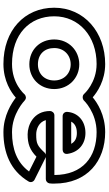

<svg xmlns="http://www.w3.org/2000/svg" viewBox="223 -816 633 1119"><g transform="rotate(90 539.5 -256.5)"><path d="M563.1 -426.6C564.9 -428.5 635.1 -503 750 -503C894.9 -503 999.1 -422.1 1000 -257H652C636.9 -257 627 -242.7 627 -232C627 -134.4 710.6 -101 763 -101C818.1 -101 853.6 -113.7 893.2 -152.5L979.5 -109.3C926.8 -38.5 849 -10 750 -10C642.8 -10 567.5 -81.9 564.8 -84.6C553.2 -94.3 539.8 -92 530.2 -83.7C526.1 -78.9 466.2 -10 353 -10C179.1 -10 75 -112.9 75 -256C75 -400.2 190.8 -503 353 -503C462.2 -503 526.2 -431.8 528.9 -428.8C538.1 -419.7 552.5 -420 563.1 -426.6ZM881 -207C876.7 -205.7 872.7 -203.3 869.7 -200.1C829.3 -156.8 815.3 -151 763 -151C731.1 -151 691.3 -166.9 680.1 -207ZM895 -207H1024C1035.2 -207 1046.6 -215.6 1048.7 -227.9C1050.3 -237.9 1050 -248.7 1050 -256C1050 -450.2 917.1 -553 750 -553C648.5 -553 578.5 -506.3 547.3 -480.4C517.5 -506.1 450.3 -553 353 -553C169.2 -553 25 -431.8 25 -256C25 -83.1 156.9 40 353 40C452.7 40 518.4 -5.3 549.2 -32.2C579.9 -8.2 653.2 40 750 40C869.4 40 974 -0.1 1037.5 -106.2C1046.2 -120.8 1038.6 -135.7 1027.2 -141.4L899.2 -205.4C898.3 -205.8 896.4 -206.6 895 -207ZM657 -305H852C861.8 -305 880.1 -310.8 876.7 -333.7C867 -399.5 817.9 -438 755 -438C682.6 -438 635.9 -391.7 632.1 -331.6C631.2 -318.7 640.5 -305 657 -305ZM689 -355C698.6 -373.3 718.2 -388 755 -388C786.4 -388 806.4 -376.5 818.2 -355ZM210 -256C210 -173.1 269.7 -111 355 -111C437.4 -111 499 -172.8 499 -256C499 -340.6 434.4 -402 355 -402C274.8 -402 210 -340.7 210 -256ZM260 -256C260 -313.3 301.2 -352 355 -352C407.6 -352 449 -313.4 449 -256C449 -199.2 410.6 -161 355 -161C296.3 -161 260 -198.9 260 -256Z"/></g></svg>

Font: Hussar Ekologiczny
Style: Regular
Weight: 400
Foundry: Cannot Into Space Fonts
Version: Version 0.97